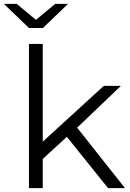

<svg xmlns="http://www.w3.org/2000/svg" viewBox="-50 -968 671 988"><path d="M294 -264 170 -150V0H99V-742H170V-239L484 -526H572L347 -311L593 0H506ZM300 -948 171 -824H99L-30 -948H36L135 -866L234 -948Z"/></svg>

Font: Idrija
Style: Regular
Weight: 400
Designer: Julieta Ulanovsky
Foundry: Julieta Ulanovsky
Version: Version 7.200